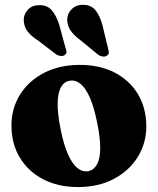

<svg xmlns="http://www.w3.org/2000/svg" viewBox="-20 -762 654 796"><path d="M310.5 -493Q393.5 -493 455.5 -461Q517.5 -429 552 -371.5Q586.5 -314 586.5 -238Q586.5 -167.5 550.5 -110.2Q514.5 -53 451 -19.8Q387.5 13.5 303.5 13.5Q220.5 13.5 158.5 -19Q96.5 -51.5 62 -109Q27.5 -166.5 27.5 -241.5Q27.5 -313.5 63.5 -370.5Q99.5 -427.5 163.2 -460.2Q227 -493 310.5 -493ZM347 -52.5Q369.5 -57.5 382.2 -80.5Q395 -103.5 395.5 -146.8Q396 -190 382.5 -254.5Q370 -317.5 352.5 -357.5Q335 -397.5 313.2 -414.8Q291.5 -432 267.5 -427Q244.5 -422.5 232 -399.2Q219.5 -376 219 -333.2Q218.5 -290.5 231.5 -225Q244 -162.5 261.8 -122.5Q279.5 -82.5 301 -65.2Q322.5 -48 347 -52.5ZM225.5 -659.5 251.5 -564Q255 -555.5 255.8 -548Q256.5 -540.5 249 -534.5Q243 -529 233.2 -529.8Q223.5 -530.5 214.5 -535.5L139 -593Q109.5 -612 94.5 -631.5Q79.5 -651 78.5 -677.5Q77.5 -701 94.8 -720.8Q112 -740.5 142.5 -740.5Q175.5 -741.5 194.5 -719.5Q213.5 -697.5 225.5 -659.5ZM405 -656.5 428 -561Q431 -551.5 431 -544Q431 -536.5 423 -531.5Q417 -526.5 407.2 -527.5Q397.5 -528.5 388.5 -534L315 -594Q287 -615 273 -635Q259 -655 258.5 -681.5Q259 -705 277 -723.8Q295 -742.5 325.5 -742Q359 -741.5 377 -718.2Q395 -695 405 -656.5Z"/></svg>

Font: Fraunces ExtraBold
Style: Regular
Weight: 800
Version: Version 1.000;[b76b70a41]